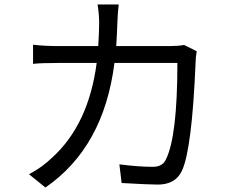

<svg xmlns="http://www.w3.org/2000/svg" viewBox="-20 -807 1040 854"><path d="M855 -579Q850 -551 850 -530Q834 -143 789 -47Q760 14 682 14Q642 14 521 7L511 -76Q596 -65 660 -65Q703 -65 718 -98Q769 -200 769 -527H489Q442 -152 182 27L109 -32Q168 -63 212 -106Q374 -253 410 -527H242Q162 -527 127 -523V-608Q180 -602 241 -602H417Q421 -666 421 -704Q421 -745 414 -787H508Q504 -758 502 -705Q501 -667 497 -602H735Q771 -602 799 -607Z"/></svg>

Font: 思源黑体R
Style: Regular
Weight: 400
Designer: Ryoko NISHIZUKA  (kana & ideographs); Paul D. Hunt (Latin, Greek & Cyrillic); Wenlong ZHANG  (bopomofo); Sandoll Communi
Foundry: Adobe Systems Incorporated
Version: Version 1.00 June 24, 2014, initial release